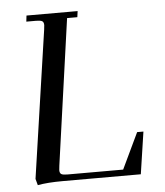

<svg xmlns="http://www.w3.org/2000/svg" viewBox="-51 -748 689 802"><g transform="rotate(-5 293.0 -347.0)"><path d="M67.9 -19 158.2 -637.2Q160.2 -650.9 160.2 -655.8Q160.2 -668.5 153.3 -672.6Q146.5 -676.8 127.9 -676.8H86.9L89.8 -702.1H304.2L300.8 -676.8H257.8L171.9 -65.9Q169.9 -52.2 169.9 -46.9Q169.9 -34.2 176.8 -30Q183.6 -25.9 202.1 -25.9H436L507.8 -176.8H534.2L507.8 0H181.2Q116.2 0 75.2 7.8Z"/></g></svg>

Font: Dihjauti S
Style: Bold Italic
Weight: 700
Italic angle: -9°
Designer: T. Christopher White
Version: Version 3.0.0